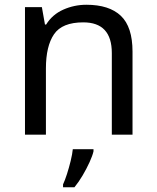

<svg xmlns="http://www.w3.org/2000/svg" viewBox="-20 -566 658 807"><path d="M343 -546Q439 -546 488 -499.5Q537 -453 537 -349V0H450V-343Q450 -472 330 -472Q241 -472 207 -422Q173 -372 173 -278V0H85V-536H156L169 -463H174Q200 -505 246 -525.5Q292 -546 343 -546ZM373 70Q369 88 356.5 115.5Q344 143 327.5 171Q311 199 293 221H245V209Q253 192 261.5 165.5Q270 139 277 110.5Q284 82 286 61H373Z"/></svg>

Font: Noto Sans Old Italic
Style: Regular
Weight: 400
Designer: Monotype Design Team
Foundry: Monotype Imaging Inc.
Version: Version 2.003; ttfautohint (v1.8.4.7-5d5b)